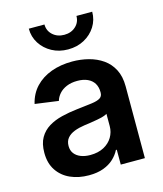

<svg xmlns="http://www.w3.org/2000/svg" viewBox="-114 -836 790 931"><g transform="rotate(-15 281.5 -371.0)"><path d="M217.3 10.3Q165.5 10.3 124.5 -8.1Q83.5 -26.4 59.6 -62.3Q35.6 -98.1 35.6 -150.9Q35.6 -196.8 52.7 -226.3Q69.8 -255.9 99.1 -273.7Q128.4 -291.5 165.5 -300.5Q202.6 -309.6 242.2 -314Q290 -319.3 319.1 -323.2Q348.1 -327.1 361.6 -335.7Q375 -344.2 375 -362.3V-365.2Q375 -390.6 364 -408.7Q353 -426.8 331.8 -436.8Q310.5 -446.8 279.8 -446.8Q249 -446.8 225.8 -437Q202.6 -427.2 188.5 -411.1Q174.3 -395 168.9 -376L51.3 -392.1Q63 -441.4 94.7 -475.1Q126.5 -508.8 174.1 -526.4Q221.7 -543.9 280.3 -543.9Q322.8 -543.9 362.3 -533.7Q401.9 -523.4 432.9 -501.7Q463.9 -480 481.9 -445.1Q500 -410.2 500 -360.4V0H378.9V-74.7H374.5Q362.8 -51.3 342 -32Q321.3 -12.7 290.5 -1.2Q259.8 10.3 217.3 10.3ZM249 -83Q288.6 -83 316.9 -98.1Q345.2 -113.3 360.4 -138.7Q375.5 -164.1 375.5 -194.3V-255.9Q369.6 -251.5 356 -247.3Q342.3 -243.2 325 -240Q307.6 -236.8 289.8 -234.1Q272 -231.4 257.3 -229.5Q229.5 -225.6 206.8 -216.8Q184.1 -208 170.9 -192.4Q157.7 -176.8 157.7 -152.3Q157.7 -129.9 169.4 -114.5Q181.2 -99.1 201.7 -91.1Q222.2 -83 249 -83ZM277.8 -605.5Q232.9 -605.5 197 -625Q161.1 -644.5 139.9 -677.7Q118.7 -710.9 118.7 -752H197.3Q197.3 -720.2 220.2 -699.5Q243.2 -678.7 277.8 -678.7Q312.5 -678.7 335.2 -699.5Q357.9 -720.2 357.9 -752H437Q437 -710.9 416 -677.7Q395 -644.5 359.1 -625Q323.2 -605.5 277.8 -605.5Z"/></g></svg>

Font: Inter 20pt SemiBold
Style: Regular
Weight: 600
Version: Version 4.001;git-66647c0bb